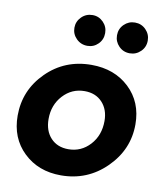

<svg xmlns="http://www.w3.org/2000/svg" viewBox="-89 -875 806 959"><g transform="rotate(10 314.0 -396.0)"><path d="M303 -648Q270 -648 247 -671Q224 -694 224 -726Q224 -758 247 -781Q270 -804 303 -804Q335 -804 357.5 -781Q380 -758 380 -726Q380 -693 357.5 -670.5Q335 -648 303 -648ZM518 -648Q485 -648 462.5 -671Q440 -694 440 -726Q440 -759 463 -781.5Q486 -804 518 -804Q551 -804 573.5 -781Q596 -758 596 -726Q596 -693 573 -670.5Q550 -648 518 -648ZM285 12Q170 12 95.5 -59.5Q21 -131 21 -245Q21 -374 113.5 -466Q206 -558 341 -558Q458 -558 533 -487Q608 -416 608 -303Q608 -175 513.5 -81.5Q419 12 285 12ZM299 -123Q364 -123 408.5 -171.5Q453 -220 453 -293Q453 -351 419.5 -387Q386 -423 330 -423Q265 -423 220.5 -374.5Q176 -326 176 -255Q176 -195 209.5 -159Q243 -123 299 -123Z"/></g></svg>

Font: Plus Jakarta Display
Style: Bold Italic
Weight: 700
Italic angle: -12°
Designer: Gumpita Rahayu
Foundry: Tokotype Studio
Version: Version 1.000;hotconv 1.0.109;makeotfexe 2.5.65596